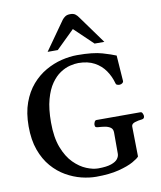

<svg xmlns="http://www.w3.org/2000/svg" viewBox="-101 -1031 944 1126"><g transform="rotate(-10 370.5 -468.0)"><path d="M380.4 14.6Q338.9 14.6 292.7 3.2Q246.6 -8.3 201.7 -33.9Q156.7 -59.6 120.4 -101.6Q84 -143.6 62.3 -203.6Q40.5 -263.7 40.5 -344.7Q40.5 -425.3 62.5 -485.6Q84.5 -545.9 121.3 -588.4Q158.2 -630.9 204.3 -657.2Q250.5 -683.6 299.3 -695.6Q348.1 -707.5 392.6 -707.5Q487.3 -707.5 541.3 -691.7Q595.2 -675.8 621.1 -664.6L631.8 -513.2Q632.8 -504.9 625.5 -499.3Q618.2 -493.7 612.3 -493.7Q610.8 -493.7 609.6 -493.4Q608.4 -493.2 606.4 -493.2Q599.6 -493.2 593 -496.3Q586.4 -499.5 585.4 -507.3Q574.2 -548.3 550.3 -583Q526.4 -617.7 487.5 -638.9Q448.7 -660.2 391.6 -660.6Q369.6 -660.6 341.1 -653.6Q312.5 -646.5 283.4 -627.4Q254.4 -608.4 229.5 -573Q204.6 -537.6 189.2 -481.7Q173.8 -425.8 173.8 -344.7Q173.8 -255.4 197 -195.1Q220.2 -134.8 256.1 -98.9Q292 -63 330.6 -47.4Q369.1 -31.7 399.9 -31.7Q449.7 -31.7 477.8 -41.5Q505.9 -51.3 516.8 -66.2Q527.8 -81.1 527.8 -96.7V-222.7Q527.8 -243.7 513.9 -253.2Q500 -262.7 479.5 -265.9Q459 -269 439.9 -270Q429.7 -271 426 -274.2Q422.4 -277.3 422.4 -288.1Q422.4 -293.5 426.5 -303.2Q430.7 -313 439 -313H700.7Q709 -313 713.1 -303.2Q717.3 -293.5 717.3 -288.1Q717.3 -271.5 701.2 -270Q679.7 -268.1 659.2 -261.5Q638.7 -254.9 638.7 -238.8L641.6 -60.1Q633.8 -49.3 602.1 -31.5Q570.3 -13.7 514.6 0.5Q459 14.6 380.4 14.6ZM226.1 -756.3 346.2 -926.3Q354 -936.5 365 -943.8Q376 -951.2 395 -951.2Q414.6 -951.2 425.5 -942.6Q436.5 -934.1 444.3 -921.9L564 -756.3H505.9L395 -862.3L286.6 -756.3Z"/></g></svg>

Font: Gelasio Medium
Style: Regular
Weight: 500
Designer: Eben Sorkin
Foundry: Eben Sorkin
Version: Version 1.008